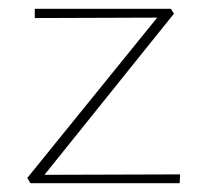

<svg xmlns="http://www.w3.org/2000/svg" viewBox="-20 -416 462 436"><path d="M389 -20 388 0H49L42 -12L337 -376L59 -375V-396H368L375 -385L81 -19Z"/></svg>

Font: Ysabeau Infant Extralight
Style: Regular
Weight: 200
Designer: Christian Thalmann (Catharsis Fonts)
Version: Version 0.003